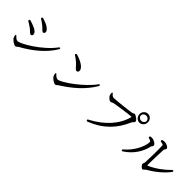

<svg xmlns="http://www.w3.org/2000/svg" viewBox="239 -2122 3456 3456"><g transform="rotate(45 1967.5 -393.5)"><path d="M304 0C319 0 330 -10 343 -22C349 -28 352 -32 363 -37C578 -155 789 -323 904 -523C910 -534 909 -542 901 -548C893 -553 884 -550 876 -540C696 -296 343 -93 271 -93C240 -93 212 -117 190 -143C182 -152 175 -155 171 -153C166 -150 163 -146 163 -144C163 -131 174 -90 185 -75C211 -41 272 0 304 0ZM155 -483C192 -461 224 -442 256 -418C278 -402 289 -390 301 -378C324 -357 337 -343 356 -343C377 -343 389 -358 389 -378C389 -420 346 -456 285 -481C244 -498 210 -510 171 -521C159 -524 150 -520 146 -509C142 -498 145 -489 155 -483ZM289 -674C318 -657 352 -633 380 -610C403 -593 418 -577 429 -565C452 -543 466 -527 483 -527C500 -527 515 -542 515 -564C515 -601 479 -636 414 -671C375 -688 338 -701 305 -711C293 -715 284 -711 280 -700C275 -688 278 -680 289 -674Z M1302 -19C1314 -19 1324 -29 1336 -39C1342 -45 1346 -50 1357 -55C1571 -191 1755 -348 1878 -558C1884 -569 1882 -578 1874 -584C1866 -590 1857 -587 1850 -576C1703 -366 1349 -115 1269 -115C1239 -115 1211 -137 1187 -164C1178 -174 1172 -178 1167 -174C1161 -170 1158 -164 1160 -154C1163 -136 1172 -110 1179 -97C1203 -64 1263 -19 1302 -19ZM1181 -645C1263 -591 1297 -558 1342 -506C1371 -473 1383 -463 1400 -463C1420 -463 1438 -477 1438 -504C1438 -583 1310 -647 1199 -680C1187 -684 1179 -681 1173 -671C1167 -661 1170 -652 1181 -645Z M2159 32C2165 43 2174 46 2186 41C2471 -70 2646 -255 2752 -504C2756 -513 2762 -521 2770 -529C2776 -535 2781 -539 2787 -546C2792 -553 2796 -560 2796 -571C2796 -607 2715 -659 2688 -659C2680 -659 2675 -655 2666 -650C2660 -646 2653 -642 2636 -639C2589 -629 2277 -594 2218 -594C2187 -594 2167 -615 2152 -635C2145 -644 2139 -648 2133 -646C2127 -644 2124 -637 2125 -625C2127 -602 2129 -587 2134 -577C2146 -548 2193 -504 2223 -504C2230 -504 2240 -508 2250 -512C2256 -514 2261 -517 2269 -521C2275 -523 2283 -526 2292 -528C2348 -540 2625 -580 2672 -580C2683 -580 2687 -584 2684 -571C2626 -343 2446 -139 2168 6C2156 13 2153 21 2159 32ZM2751 -719C2751 -655 2800 -606 2858 -606C2914 -606 2963 -655 2963 -719C2963 -782 2914 -830 2858 -830C2800 -830 2751 -782 2751 -719ZM2785 -719C2785 -754 2815 -784 2858 -784C2899 -784 2929 -754 2929 -719C2929 -683 2899 -653 2858 -653C2815 -653 2785 -683 2785 -719Z M3489 -51C3500 -51 3509 -62 3522 -74C3529 -81 3534 -87 3546 -94C3676 -168 3816 -279 3905 -399C3912 -409 3912 -417 3904 -425C3896 -432 3887 -431 3878 -422C3786 -327 3654 -226 3517 -166C3507 -162 3501 -164 3501 -170C3500 -246 3508 -524 3513 -570C3514 -580 3519 -586 3527 -595C3532 -601 3537 -607 3537 -621C3537 -653 3469 -685 3428 -685C3411 -685 3397 -683 3379 -679C3367 -676 3361 -668 3362 -656C3363 -644 3370 -638 3383 -636C3421 -633 3440 -625 3441 -609C3447 -513 3441 -242 3437 -184C3435 -165 3432 -154 3427 -144C3425 -140 3422 -132 3422 -122C3422 -98 3466 -51 3489 -51ZM2986 -32C2993 -23 3002 -21 3013 -29C3184 -140 3275 -296 3308 -446C3309 -454 3316 -462 3322 -469C3327 -474 3333 -483 3333 -498C3333 -535 3257 -571 3223 -574C3208 -575 3194 -574 3181 -572C3169 -570 3163 -562 3163 -550C3163 -538 3169 -531 3181 -529C3207 -523 3238 -511 3238 -493C3238 -380 3143 -183 2991 -58C2981 -50 2979 -41 2986 -32Z"/></g></svg>

Font: 寒蝉锦书宋 Text
Style: Regular
Weight: 400
Designer: 寒蝉锦书宋{Warren} 思源宋体{Ryoko NISHIZUKA 西塚涼子 (kana & ideographs); Frank Grießhammer (Latin, Greek & Cyrillic); Wenlong ZHANG 
Foundry: Adobe & ChillType
Version: Version 2.000;Glyphs 3.1.1 (3135)